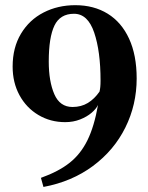

<svg xmlns="http://www.w3.org/2000/svg" viewBox="-20 -732 586 760"><path d="M521 -421.5Q521 -317.5 476.2 -227.2Q431.5 -137 348 -75Q264.5 -13 152 8L142 -28Q212 -53 255.8 -87.8Q299.5 -122.5 326.2 -177Q353 -231.5 368 -316.5Q361 -301.5 342.8 -285.8Q324.5 -270 297.2 -259.2Q270 -248.5 238 -248.5Q179.5 -248.5 132 -276.8Q84.5 -305 57.2 -355Q30 -405 30 -468.5Q30 -543.5 63 -598.5Q96 -653.5 152.5 -682.5Q209 -711.5 278 -711.5Q351.5 -711.5 406.2 -677.8Q461 -644 491 -578.8Q521 -513.5 521 -421.5ZM173 -488.5Q173 -410 195 -359.2Q217 -308.5 267 -308.5Q301.5 -308.5 327.8 -324.5Q354 -340.5 374 -369.5Q376 -378 377 -388.2Q378 -398.5 378 -413Q378 -529 352.8 -603.2Q327.5 -677.5 273 -677.5Q218 -677.5 195.5 -630.8Q173 -584 173 -488.5Z"/></svg>

Font: Didactic
Style: Regular
Weight: 400
Designer: Tyler Finck
Foundry: Etcetera Type Co
Version: Version 3.007;FEAKit 1.0